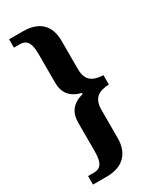

<svg xmlns="http://www.w3.org/2000/svg" viewBox="-223 -824 831 1014"><g transform="rotate(-30 192.5 -317.0)"><path d="M24 126H109C209 126 260 69 260 -22V-193C260 -271 305 -287 361 -290V-347C305 -349 260 -366 260 -442V-615C260 -707 209 -760 109 -760H24V-709H59C108 -709 120 -675 120 -611V-440C120 -379 149 -339 216 -322V-316C149 -298 120 -258 120 -196V-24C120 39 108 74 59 74H24Z"/></g></svg>

Font: Noto Serif Condensed
Style: Bold
Weight: 700
Width: 3
Designer: Monotype Design Team
Foundry: Monotype Imaging Inc.
Version: Version 2.015